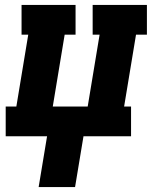

<svg xmlns="http://www.w3.org/2000/svg" viewBox="-20 -550 640 775"><path d="M136 205 170 0H3V-120H46L94 -410H67V-530H285V-410H241L193 -120H334L382 -410H354V-530H573V-410H529L481 -120H509V0H317L283 205Z"/></svg>

Font: Iosevka Curly Slab HvExObl
Style: Regular
Weight: 900
Width: 7
Italic angle: -9°
Monospace: yes
Designer: Belleve Invis
Foundry: Belleve Invis
Version: Version 11.1.0; ttfautohint (v1.8.3)